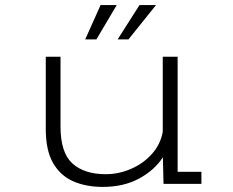

<svg xmlns="http://www.w3.org/2000/svg" viewBox="-20 -723 915 755"><path d="M384.5 12Q317.5 12 267 -10.5Q216.5 -33 188.2 -82.8Q160 -132.5 160 -215.5V-500H218V-225Q218 -122.5 264.8 -80.2Q311.5 -38 396 -38Q446.5 -38 494.8 -58.8Q543 -79.5 577 -117.2Q611 -155 620 -204.5V-500H678.5V-47.5H772V0H623L620.5 -104.5Q587 -53 526.2 -20.5Q465.5 12 384.5 12ZM442.5 -568 528.5 -703H593.5L485 -568ZM315 -568 375.5 -703H439L359 -568Z"/></svg>

Font: Trispace SemiExpanded ExtraLight
Style: Regular
Weight: 200
Width: 6
Designer: Tyler Finck
Foundry: Etcetera Type Company
Version: Version 1.210; ttfautohint (v1.8.3)